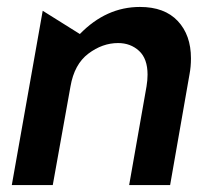

<svg xmlns="http://www.w3.org/2000/svg" viewBox="-20 -533 613 553"><path d="M530 -365Q530 -432 492 -472.5Q454 -513 383 -513Q286 -513 210 -435L103 -502L14 0H132L183 -284Q194 -348 234.5 -378.5Q275 -409 320 -409Q356 -409 380.5 -386.5Q405 -364 405 -318Q405 -302 402 -284L352 0H470L526 -320Q530 -341 530 -365Z"/></svg>

Font: Geom Medium
Style: Italic
Weight: 500
Italic angle: -10°
Version: Version 1.102